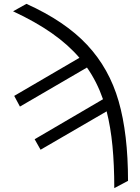

<svg xmlns="http://www.w3.org/2000/svg" viewBox="-20 -758 716 982"><path d="M634.8 167 564.5 204.1Q564.5 85 555.2 -11.5Q545.9 -107.9 525.4 -188.5L187.5 7.8L157.2 -45.9L506.8 -250.5Q475.6 -340.3 424.8 -412.6L82 -212.9L52.7 -267.6L386.2 -462.4Q328.1 -530.3 244.6 -588.6Q161.1 -647 46.9 -700.2L115.2 -738.3Q312.5 -649.4 425.5 -528.6Q538.6 -407.7 586.7 -240.7Q634.8 -73.7 634.8 167Z"/></svg>

Font: Pretendard Light
Style: Regular
Weight: 300
Designer: Base glyphs from Inter by Rasmus Andersson; Hangeul glyphs from Noto Sans CJK(Source Han Sans) by Jang Soo-young and Kan
Foundry: Kil Hyung-jin
Version: Version 1.309